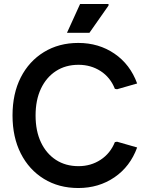

<svg xmlns="http://www.w3.org/2000/svg" viewBox="-20 -931 743 966"><path d="M374 15Q276 15 201 -31Q126 -77 84.5 -159Q43 -241 43 -350Q43 -460 84.5 -541.5Q126 -623 201 -669Q276 -715 374 -715Q477 -715 556 -661Q635 -607 670 -511L569 -482L558 -484Q535 -542 486 -573.5Q437 -605 375 -605Q310 -605 261.5 -573.5Q213 -542 186 -485Q159 -428 159 -350Q159 -272 186 -215Q213 -158 261.5 -126.5Q310 -95 375 -95Q437 -95 486 -127Q535 -159 558 -216L569 -218L670 -189Q635 -93 556 -39Q477 15 374 15ZM317 -766 383 -911H526V-903L430 -766Z"/></svg>

Font: Fustat
Style: Bold
Weight: 700
Designer: Mohamed Gaber, Khaled Hosny, Laura Garcia Mut
Foundry: Kief Type Foundry, Alif Type Foundry, Hard Type Foundry
Version: Version 1.007